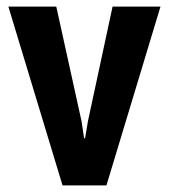

<svg xmlns="http://www.w3.org/2000/svg" viewBox="-20 -563 513 583"><path d="M227.5 -195.3 235.4 -143.1H238.3L247.1 -195.3L321.8 -543H467.3L303.2 0H169.9L5.4 -543H150.9Z"/></svg>

Font: Ufes Sans
Style: Bold
Weight: 700
Designer: Ricardo Esteves & Filipe Motta
Foundry: ProDesignUfes - Ricardo Esteves, Filipe Motta (This is a derivative work, based on Roboto family, by Christian Robertson
Version: Version 2.0